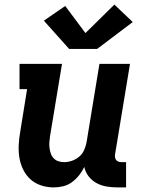

<svg xmlns="http://www.w3.org/2000/svg" viewBox="-20 -808 640 836"><path d="M214 8Q186 8 159.5 -0.5Q133 -9 113 -27Q93 -45 81 -69.5Q69 -94 64.5 -121Q60 -148 61.5 -177Q63 -206 68 -234L98 -420H65V-530H250L198 -216Q196 -203 195 -190Q194 -177 195.5 -164.5Q197 -152 201 -140Q205 -128 213.5 -119Q222 -110 234 -106Q246 -102 259 -102Q276 -102 293.5 -108Q311 -114 325 -126Q339 -138 346.5 -155Q354 -172 357 -189L413 -530H546L481 -136Q480 -129 481 -122.5Q482 -116 486 -111Q490 -106 496.5 -104Q503 -102 509 -102H529V8H491Q467 8 443.5 4Q420 0 400 -11Q380 -22 366 -40Q352 -58 347 -81Q338 -62 324.5 -45Q311 -28 293.5 -15Q276 -2 255 3Q234 8 214 8ZM281 -595 171 -718 264 -782 352 -664 478 -788 558 -712 403 -595Z"/></svg>

Font: Iosevka Curly Slab XBdEx
Style: Italic
Weight: 800
Width: 7
Italic angle: -9°
Monospace: yes
Designer: Belleve Invis
Foundry: Belleve Invis
Version: Version 11.1.0; ttfautohint (v1.8.3)